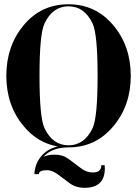

<svg xmlns="http://www.w3.org/2000/svg" viewBox="-20 -689 655 904"><path d="M189.5 -578.1Q166 -528.3 166 -332Q166 -135.7 189.5 -85.9Q227.5 -4.9 302.7 -4.9Q377.9 -4.9 416 -85.9Q439.5 -135.7 439.5 -332Q439.5 -528.3 416 -578.1Q377.9 -659.2 302.7 -659.2Q227.5 -659.2 189.5 -578.1ZM472.7 88.9Q473.6 96.2 473.6 103.5Q473.6 195.3 377.9 195.3Q340.8 195.3 313.5 177.7L248 128.9Q223.1 112.3 202.1 112.3Q163.1 112.3 163.1 130.9H141.6Q143.6 101.1 155.3 75.2Q185.1 16.1 251.5 0.5Q158.2 -15.6 92.8 -93.3Q9.8 -191.4 9.8 -332Q9.8 -472.7 91.8 -570.8Q173.8 -668.9 302.7 -668.9Q429.7 -668.9 512.7 -570.8Q595.7 -472.7 595.7 -332Q595.7 -191.4 512.7 -93.3Q429.7 4.9 302.7 4.9Q224.6 4.9 184.6 49.3Q205.6 39.1 237.3 39.1Q275.4 39.1 301.8 58.6L367.2 107.4Q391.1 123 417.5 123Q457 123 457 88.9Z"/></svg>

Font: spinwerad
Style: Bold
Weight: 700
Width: 7
Version: Version 0.3